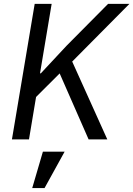

<svg xmlns="http://www.w3.org/2000/svg" viewBox="-20 -718 687 989"><path d="M436.4 0H532.7L351.9 -400.9L646.7 -698.2H536.9L322.4 -481.9L190.3 -340.2H186.1L246.1 -698.2H158.7L41.5 0H129.3L165.8 -218.4L287.3 -339.8ZM146 250.7H209.5L312.9 63.2H201Z"/></svg>

Font: Margiela Mono Italic Text It
Style: Regular
Weight: 400
Designer: Mike Abbink, Paul van der Laan, Pieter van Rosmalen
Foundry: Bold Monday
Version: Version 2.003 2021